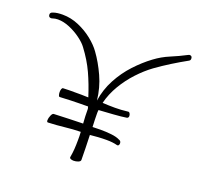

<svg xmlns="http://www.w3.org/2000/svg" viewBox="-139 -828 967 940"><g transform="rotate(20 344.5 -358.5)"><path d="M337 -18Q328 -18 321.5 -21Q315 -24 316 -30Q320 -52 321.5 -74Q323 -96 323 -118Q323 -129 323 -140.5Q323 -152 322 -163Q280 -162 241 -157.5Q202 -153 155 -151Q149 -151 149 -161Q149 -172 155 -186Q161 -200 168 -200Q212 -202 246 -203Q280 -204 319 -205Q316 -243 316 -281L313 -292Q286 -292 265.5 -291.5Q245 -291 222.5 -290.5Q200 -290 168 -288Q163 -287 160.5 -294.5Q158 -302 158 -311Q158 -320 160.5 -327Q163 -334 168 -334Q185 -335 199.5 -335Q214 -335 227 -335Q246 -335 263 -335Q280 -335 299 -334Q279 -397 254.5 -450.5Q230 -504 190 -557Q177 -575 150 -595Q123 -615 91 -628.5Q59 -642 29 -642Q15 -642 0 -637Q-1 -637 -2 -636.5Q-3 -636 -5 -636Q-19 -636 -19 -651Q-19 -660 -9 -664Q4 -669 17 -670.5Q30 -672 43 -672Q86 -672 127 -654.5Q168 -637 201 -610.5Q234 -584 253 -557Q285 -513 311 -456Q337 -399 344 -334Q353 -394 381 -446.5Q409 -499 448.5 -541.5Q488 -584 530 -615Q566 -642 607 -659Q648 -676 688 -697Q692 -699 695 -699Q708 -699 708 -684Q708 -676 701 -672Q663 -651 623.5 -626.5Q584 -602 548 -576Q511 -549 475.5 -511Q440 -473 413 -427.5Q386 -382 374 -333Q389 -332 405.5 -331.5Q422 -331 439 -331Q454 -331 470.5 -332Q487 -333 503 -335Q511 -337 515 -330.5Q519 -324 519 -317Q519 -307 510 -305Q485 -301 443 -298Q401 -295 367 -293Q366 -288 366 -282Q366 -276 366 -271Q366 -259 366.5 -242Q367 -225 368 -205Q378 -205 388.5 -205.5Q399 -206 409 -206Q438 -206 466 -203Q494 -200 511 -191Q522 -188 522 -175Q522 -169 518.5 -165Q515 -161 509 -163Q487 -169 454 -169Q432 -169 409.5 -167.5Q387 -166 369 -164Q370 -131 371 -97.5Q372 -64 372 -35Q372 -27 360.5 -22.5Q349 -18 337 -18Z"/></g></svg>

Font: Ruge Boogie
Style: Regular
Weight: 400
Designer: Robert E. Leuschke
Foundry: Robert E. Leuschke
Version: Version 1.010; ttfautohint (v1.8.3)